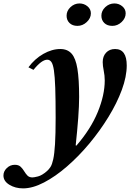

<svg xmlns="http://www.w3.org/2000/svg" viewBox="-160 -812 771 1087"><path d="M-29.5 254.5Q-73.5 254.5 -107 234Q-140.5 213.5 -140.5 181.5Q-140.5 158 -121.5 139.5Q-102.5 121 -76 121Q-55 121 -43.5 131.8Q-32 142.5 -23.5 156.8Q-15 171 -4.8 181.8Q5.5 192.5 24 192.5Q32.5 192.5 55.2 186.8Q78 181 106 156.5Q117 147 126 133Q135 119 141.5 89.2Q148 59.5 151.5 3.8Q155 -52 155 -145Q155 -249.5 152.8 -314.5Q150.5 -379.5 145.2 -414Q140 -448.5 130.8 -461.2Q121.5 -474 107.5 -474Q76 -474 29.5 -416.5L1 -431Q36.5 -479 85.2 -506.8Q134 -534.5 181.5 -534.5Q222 -534.5 245.2 -508.5Q268.5 -482.5 278.2 -423Q288 -363.5 288 -262.5Q288 -213.5 282.8 -143.2Q277.5 -73 268.5 11L272.5 12.5Q354 -81.5 393.5 -177.8Q433 -274 433 -356.5Q433 -384 427.2 -412Q421.5 -440 421.5 -460.5Q421.5 -493.5 440.8 -514Q460 -534.5 491.5 -534.5Q557.5 -534.5 557.5 -441.5Q557.5 -378.5 529.8 -303.2Q502 -228 454 -149.8Q406 -71.5 345.8 0.8Q285.5 73 219.5 130.2Q153.5 187.5 89.2 221Q25 254.5 -29.5 254.5ZM278.5 -665.5Q250 -665.5 233.5 -681.8Q217 -698 217 -723Q217 -751 239.2 -771.8Q261.5 -792.5 290 -792.5Q315.5 -792.5 335 -776.5Q354.5 -760.5 354.5 -736.5Q354.5 -709 331.2 -687.2Q308 -665.5 278.5 -665.5ZM476 -665.5Q447 -665.5 430.5 -681.8Q414 -698 414 -723Q414 -751 436.2 -771.8Q458.5 -792.5 487.5 -792.5Q513 -792.5 532.2 -776.5Q551.5 -760.5 551.5 -736.5Q551.5 -709 528.5 -687.2Q505.5 -665.5 476 -665.5Z"/></svg>

Font: Libre Caslon Text Bold
Style: Italic
Weight: 700
Italic angle: -22.583°
Designer: Pablo Impallari, Rodrigo Fuenzalida, Katja Schimmel
Foundry: Pablo Impallari, Rodrigo Fuenzalida
Version: Version 2.000